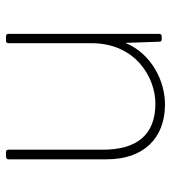

<svg xmlns="http://www.w3.org/2000/svg" viewBox="15 -572 570 640"><g transform="rotate(90 300.0 -252.0)"><path d="M123 -385 119 -498C119 -504 116 -506 111 -506H101C96 -506 93 -503 93 -498V5C93 10 96 13 101 13H116C121 13 124 10 124 5V-272C124 -421 241 -485 325 -485C430 -485 479 -423 479 -309V5C479 10 482 13 487 13H502C507 13 511 10 511 5V-324C511 -444 442 -517 328 -517C250 -517 159 -472 123 -385Z"/></g></svg>

Font: LINE Seed JP_OTF Thin
Style: Regular
Weight: 250
Designer: LY Corporation & Fontrix & Fontworks
Version: Version 1.007